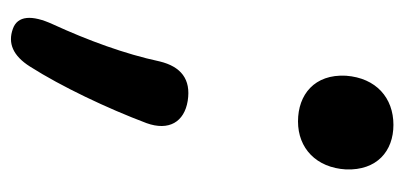

<svg xmlns="http://www.w3.org/2000/svg" viewBox="-206 -340 709 336"><g transform="rotate(90 148.0 -171.5)"><path d="M156 -146C118 -152 96 -134 87 -97C74 -36 50 29 22 90C5 127 7 152 30 160C55 169 77 160 96 130C131 75 169 -5 195 -74C209 -113 193 -140 156 -146ZM112 -423C109 -368 145 -339 192 -339C239 -339 273 -371 276 -423C278 -477 244 -506 198 -506C151 -506 116 -476 112 -423Z"/></g></svg>

Font: 寒蝉团圆体 Round
Style: Regular
Weight: 500
Designer: 寒蝉字型
Version: Version 2.700;Glyphs 3.1.1 (3135)